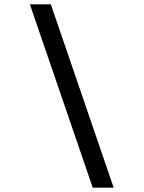

<svg xmlns="http://www.w3.org/2000/svg" viewBox="-20 -770 658 880"><path d="M405 90 117 -750H213L501 90Z"/></svg>

Font: Hermit
Style: Regular
Weight: 400
Designer: Pablo Caro
Version: Version 2.000;PS 002.000;hotconv 1.0.88;makeotf.lib2.5.64775